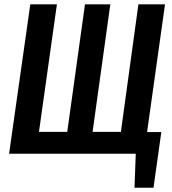

<svg xmlns="http://www.w3.org/2000/svg" viewBox="-20 -711 797 888"><path d="M743.2 -690.9 660.2 -100.1H726.1L689.9 157.2H602.1L607.9 0H22L120.1 -690.9H243.2L160.2 -101.1H291L373 -690.9H490.2L408.2 -101.1H539.1L620.1 -690.9Z"/></svg>

Font: Fira Sans Compressed Medium
Style: Italic
Weight: 500
Width: 3
Italic angle: -8°
Designer: Carrois Corporate & Edenspiekermann AG
Foundry: Carrois Corporate GbR & Edenspiekermann AG
Version: Version 4.203;PS 004.203;hotconv 1.0.88;makeotf.lib2.5.64775